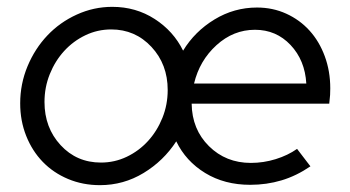

<svg xmlns="http://www.w3.org/2000/svg" viewBox="-20 -531 1022 561"><path d="M39 -229Q39 -286 60.5 -337.5Q82 -389 118.5 -427.5Q155 -466 204.5 -488.5Q254 -511 308 -511Q377 -511 432 -475.5Q487 -440 515 -383Q549 -439 606.5 -474Q664 -509 731 -509Q777 -509 816.5 -491Q856 -473 884.5 -441.5Q913 -410 929 -366.5Q945 -323 945 -273Q945 -263 944.5 -253.5Q944 -244 942 -228H540Q541 -153 590.5 -104Q640 -55 713 -55Q750 -55 785.5 -66Q821 -77 848 -96L887 -45Q846 -17 802.5 -4Q759 9 711 9Q636 9 579.5 -25.5Q523 -60 495 -118Q458 -61 399.5 -25.5Q341 10 272 10Q222 10 179 -8Q136 -26 105 -58Q74 -90 56.5 -134Q39 -178 39 -229ZM275 -56Q315 -56 350.5 -73Q386 -90 412.5 -119Q439 -148 454.5 -186.5Q470 -225 470 -268Q470 -343 422.5 -394Q375 -445 305 -445Q265 -445 229.5 -428Q194 -411 167.5 -382Q141 -353 125.5 -314.5Q110 -276 110 -233Q110 -158 157 -107Q204 -56 275 -56ZM725 -444Q662 -444 612.5 -399Q563 -354 547 -287H875Q871 -355 829 -399.5Q787 -444 725 -444Z"/></svg>

Font: Red Hat Display
Style: Italic
Weight: 400
Italic angle: -12°
Designer: Pentagram / MCKL
Foundry: Pentagram / MCKL
Version: Version 1.003; Red Hat Display Italic